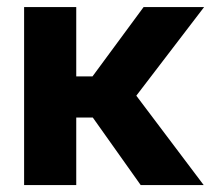

<svg xmlns="http://www.w3.org/2000/svg" viewBox="-20 -536 611 556"><path d="M200.8 0H49.8V-515.6H200.8ZM326.4 -195.7H174.6L162.9 -314.8H247.9L395.9 -515.6H571.1ZM243 -203.7 359.2 -279.5 569.9 0H387.5Z"/></svg>

Font: Intratopia Thin
Style: Regular
Weight: 100
Designer: Rasmus Andersson
Foundry: rsms
Version: Version 3.000;Glyphs 3.2.3 (3260)